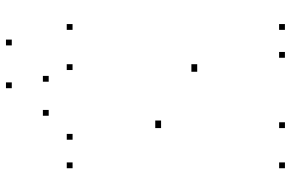

<svg xmlns="http://www.w3.org/2000/svg" viewBox="-190 -800 999 660"><g transform="rotate(-90 310.0 -469.5)"><path d="M220.2 10V-10H200.2V10ZM220.2 -415.8V-435.8H200.2V-415.8ZM226.2 -415.8V-435.8H206.2V-415.8ZM461.9 9.9V-10.1H441.9V9.9ZM557.8 9.9V-10.1H537.8V9.9ZM557.8 -720.1V-740.1H537.8V-720.1ZM419.8 -720.1V-740.1H399.8V-720.1ZM419.8 -291.6V-311.6H399.8V-291.6ZM413.8 -291.6V-311.6H393.8V-291.6ZM180.2 -720V-740H160.2V-720ZM82.2 -720V-740H62.2V-720ZM82.2 10V-10H62.2V10ZM262.6 -802.1V-822.1H242.6V-802.1ZM357.3 -929V-949H337.3V-929ZM504.4 -929V-949H484.4V-929ZM379.6 -802.1V-822.1H359.6V-802.1Z"/></g></svg>

Font: Monaspace Krypton Dots Var
Style: Regular
Weight: 400
Designer: Riley Cran and the Lettermatic Team
Version: Version 1.100 (Monaspace Krypton Dots)